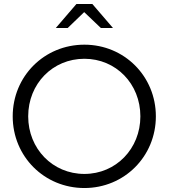

<svg xmlns="http://www.w3.org/2000/svg" viewBox="-20 -936 849 967"><path d="M488 -795H549L445 -916H365L261 -795H321L404 -875ZM405 11C606 11 765 -148 765 -350C765 -552 606 -711 405 -711C203 -711 44 -552 44 -350C44 -148 203 11 405 11ZM405 -60C245 -60 122 -187 122 -350C122 -514 245 -640 405 -640C564 -640 687 -514 687 -350C687 -187 564 -60 405 -60Z"/></svg>

Font: Red Hat Display
Style: Regular
Weight: 400
Designer: Pentagram, MCKL
Foundry: Pentagram, MCKL
Version: Version 1.023